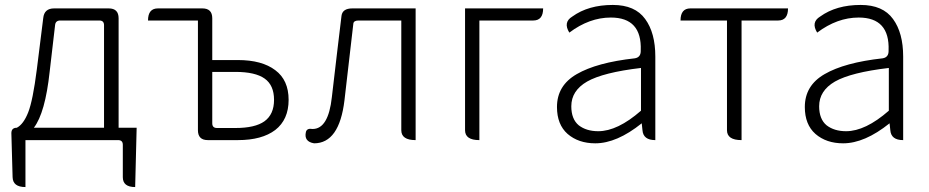

<svg xmlns="http://www.w3.org/2000/svg" viewBox="-20 -567 3761 777"><path d="M181 -277Q163 -110 117 -50H401V-465Q401 -484 382 -484H224Q205 -484 203 -466ZM83 0V190Q32 190 31 150L26 -28Q26 -50 48 -50Q75 -64 94 -112Q113 -160 129 -286L155 -494Q159 -533 199 -533H420Q460 -533 460 -493V-50H533L527 190Q477 190 477 150V19Q477 0 458 0Z M821 0Q781 0 781 -40V-484H579Q579 -533 619 -533H799Q839 -533 839 -493V-324H943Q1040 -324 1094 -283Q1148 -243 1148 -163Q1148 -83 1094 -41Q1040 0 943 0ZM839 -68Q839 -49 858 -49H933Q1012 -49 1050 -76Q1089 -104 1089 -163Q1089 -222 1051 -249Q1013 -276 933 -276H839Z M1251 13Q1209 6 1218 -33Q1222 -49 1245 -45Q1309 -45 1323 -174Q1330 -234 1344 -353Q1359 -473 1362 -503Q1366 -533 1406 -533H1662V0Q1604 0 1604 -40V-484H1431Q1412 -484 1410 -472Q1401 -389 1374 -161Q1353 13 1251 13Z M1920 0Q1862 0 1862 -40V-533H2178Q2178 -484 2138 -484H1920V0Z M2389 13Q2321 13 2277 -25Q2234 -63 2234 -134Q2234 -221 2314 -267Q2395 -314 2549 -331Q2574 -335 2573 -363Q2578 -496 2452 -496Q2365 -496 2284 -435Q2258 -477 2296 -500Q2361 -547 2460 -547Q2550 -547 2591 -490Q2632 -434 2632 -338V0Q2583 0 2580 -40L2577 -68Q2476 13 2389 13ZM2401 -36Q2479 -36 2574 -119V-292Q2421 -274 2356 -237Q2292 -200 2292 -137Q2292 -85 2322 -60Q2353 -36 2401 -36Z M2981 0Q2922 0 2922 -40V-484H2734Q2734 -533 2774 -533H3169Q3169 -484 3129 -484H2981V0Z M3392 13Q3324 13 3280 -25Q3237 -63 3237 -134Q3237 -221 3317 -267Q3398 -314 3552 -331Q3577 -335 3576 -363Q3581 -496 3455 -496Q3368 -496 3287 -435Q3261 -477 3299 -500Q3364 -547 3463 -547Q3553 -547 3594 -490Q3635 -434 3635 -338V0Q3586 0 3583 -40L3580 -68Q3479 13 3392 13ZM3404 -36Q3482 -36 3577 -119V-292Q3424 -274 3359 -237Q3295 -200 3295 -137Q3295 -85 3325 -60Q3356 -36 3404 -36Z"/></svg>

Font: Swei Half Moon CJK SC
Style: Light
Weight: 300
Version: Version 2.071